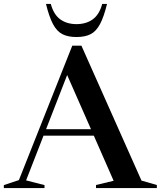

<svg xmlns="http://www.w3.org/2000/svg" viewBox="-30 -955 817 975"><path d="M688.5 -38 766.5 -15.5V0H457.5V-15.5L547 -37L446.5 -266H191L102.5 -39L196 -15V0H-10.5V-15L66 -40.5L337 -723H383.5ZM204 -299H432L311 -574ZM358.5 -832.5Q407.5 -832.5 441 -856.8Q474.5 -881 489 -935H513.5Q497.5 -869.5 478 -832.8Q458.5 -796 430.2 -781.5Q402 -767 358.5 -767Q315 -767 286.8 -781.5Q258.5 -796 239 -832.8Q219.5 -869.5 203.5 -935H228Q242.5 -881 276 -856.8Q309.5 -832.5 358.5 -832.5Z"/></svg>

Font: Newsreader Display Medium
Style: Regular
Weight: 500
Designer: Hugues Gentile
Foundry: Production Type
Version: Version 1.001